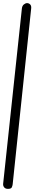

<svg xmlns="http://www.w3.org/2000/svg" viewBox="-20 -852 256 1228"><path d="M31 356Q15 356 7 346.5Q-1 337 0 324L120 -798Q122 -815 132.5 -823.5Q143 -832 153 -832Q165 -832 173.5 -823Q182 -814 179 -794L61 327Q60 336 55.5 346Q51 356 31 356Z"/></svg>

Font: Edu NSW ACT Foundation
Style: Regular
Weight: 400
Designer: Tina and Corey Anderson
Foundry: Google for Education
Version: Version 1.003